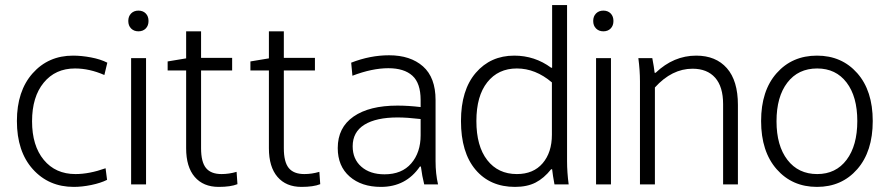

<svg xmlns="http://www.w3.org/2000/svg" viewBox="-20 -730 3520 760"><path d="M278.8 -41Q333.5 -41 397.9 -64L403.8 -18.1Q378.4 -5.4 341.6 2.2Q304.7 9.8 272 9.8Q172.9 9.8 109.9 -60.3Q46.9 -130.4 46.9 -251Q46.9 -369.6 109.1 -439.7Q171.4 -509.8 269 -509.8Q302.7 -509.8 340.3 -502.7Q377.9 -495.6 404.8 -481.9L393.1 -433.1Q334 -459 276.9 -459Q199.2 -459 153.1 -402.8Q106.9 -346.7 106.9 -250Q106.9 -153.3 153.3 -97.2Q199.7 -41 278.8 -41Z M499 0V-500H558.1V0ZM527.8 -688Q545.9 -688 556.9 -676.8Q567.9 -665.5 567.9 -647Q567.9 -628.4 556.9 -617.2Q545.9 -606 527.8 -606Q510.3 -606 499 -617.2Q487.8 -628.4 487.8 -647Q487.8 -665.5 499 -676.8Q510.3 -688 527.8 -688Z M716.8 -451.2H643.6V-486.8L716.8 -499V-606H775.9V-501H898.9V-451.2H775.9V-143.1Q775.9 -88.9 795.4 -64.9Q814.9 -41 856.9 -41Q886.7 -41 916.5 -49.8L919.9 -1Q893.1 9.8 845.7 9.8Q784.7 9.8 750.7 -29.8Q716.8 -69.3 716.8 -143.1Z M1044.4 -451.2H971.2V-486.8L1044.4 -499V-606H1103.5V-501H1226.6V-451.2H1103.5V-143.1Q1103.5 -88.9 1123 -64.9Q1142.6 -41 1184.6 -41Q1214.4 -41 1244.1 -49.8L1247.6 -1Q1220.7 9.8 1173.3 9.8Q1112.3 9.8 1078.4 -29.8Q1044.4 -69.3 1044.4 -143.1Z M1645 -194.8V-258.8Q1591.3 -265.1 1554.2 -265.1Q1468.8 -265.1 1422.4 -236.3Q1376 -207.5 1376 -150.9Q1376 -100.1 1410.4 -70.1Q1444.8 -40 1502 -40Q1570.8 -40 1607.9 -83.3Q1645 -126.5 1645 -194.8ZM1645 -306.2V-334Q1645 -400.9 1612.3 -430.4Q1579.6 -460 1517.1 -460Q1453.1 -460 1375 -430.2L1370.1 -481.9Q1445.3 -511.2 1520 -511.2Q1604.5 -511.2 1654.3 -467.3Q1704.1 -423.3 1704.1 -334V-91.8Q1704.1 -42.5 1713.9 0H1659.2Q1650.9 -32.2 1646 -70.8H1642.1Q1586.9 9.8 1487.8 9.8Q1411.1 9.8 1364 -31.2Q1316.9 -72.3 1316.9 -144Q1316.9 -225.1 1379.4 -268.6Q1441.9 -312 1553.2 -312Q1596.7 -312 1645 -306.2Z M2164.6 -196.8V-403.8Q2099.6 -459 2025.9 -459Q1952.1 -459 1908.9 -404.5Q1865.7 -350.1 1865.7 -251Q1865.7 -151.4 1908.7 -96.2Q1951.7 -41 2025.9 -41Q2091.3 -41 2127.9 -83.7Q2164.6 -126.5 2164.6 -196.8ZM2224.6 -710V-91.8Q2224.6 -48.3 2231 0H2174.8Q2168 -36.1 2165.5 -60.1H2161.6Q2133.3 -24.4 2099.9 -7.3Q2066.4 9.8 2018.6 9.8Q1919.9 9.8 1862.3 -58.3Q1804.7 -126.5 1804.7 -251Q1804.7 -373.5 1863.3 -441.7Q1921.9 -509.8 2015.6 -509.8Q2096.7 -509.8 2161.6 -461.9H2165.5V-710Z M2339.4 0V-500H2398.4V0ZM2368.2 -688Q2386.2 -688 2397.2 -676.8Q2408.2 -665.5 2408.2 -647Q2408.2 -628.4 2397.2 -617.2Q2386.2 -606 2368.2 -606Q2350.6 -606 2339.4 -617.2Q2328.1 -628.4 2328.1 -647Q2328.1 -665.5 2339.4 -676.8Q2350.6 -688 2368.2 -688Z M2513.2 0V-408.2Q2513.2 -451.7 2506.8 -500H2562Q2568.8 -464.4 2571.3 -441.9H2575.2Q2646.5 -509.8 2735.8 -509.8Q2813.5 -509.8 2857.2 -460.2Q2900.9 -410.6 2900.9 -314.9V0H2842.3V-317.9Q2842.3 -386.7 2810.8 -422.4Q2779.3 -458 2721.2 -458Q2639.6 -458 2572.3 -383.8V0Z M2992.7 -251Q2992.7 -371.1 3054.2 -440.4Q3115.7 -509.8 3213.9 -509.8Q3312 -509.8 3373.3 -440.4Q3434.6 -371.1 3434.6 -251Q3434.6 -130.4 3373.3 -60.3Q3312 9.8 3213.9 9.8Q3115.7 9.8 3054.2 -60.3Q2992.7 -130.4 2992.7 -251ZM3053.7 -250Q3053.7 -153.3 3096.9 -97.2Q3140.1 -41 3214.8 -41Q3288.6 -41 3331.1 -97.4Q3373.5 -153.8 3373.5 -251Q3373.5 -347.7 3331.1 -403.3Q3288.6 -459 3214.8 -459Q3139.6 -459 3096.7 -403.1Q3053.7 -347.2 3053.7 -250Z"/></svg>

Font: LT Hoop Light
Style: Regular
Weight: 300
Designer: Daniel Lyons
Foundry: LyonsType
Version: Version 1.000